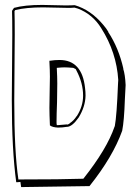

<svg xmlns="http://www.w3.org/2000/svg" viewBox="-20 -732 531 781"><path d="M421 -602H420Q463 -537 482 -452L481 -453Q489 -429 491 -386Q490 -368 488 -329Q485 -239 477 -200Q439 -94 344 25Q309 26 66 29L63 8Q59 8 53 9Q48 9 46 9Q28 -123 28 -326Q28 -369 29 -454Q30 -544 30 -590Q30 -655 29 -687Q30 -689 30 -690Q33 -695 37 -700Q80 -712 152 -712Q168 -712 198 -711Q230 -710 245 -710Q271 -710 284 -711Q349 -692 400 -631Q413 -616 421 -602ZM392 -617Q357 -674 297 -697Q290 -699 283 -701Q278 -701 268 -700Q259 -700 254 -700Q238 -700 205 -701Q171 -702 155 -702Q86 -702 42 -691Q41 -690 39 -687Q40 -654 40 -591Q40 -545 39 -455Q38 -366 38 -322Q38 -115 55 -1L56 -2Q231 -2 319 -5Q415 -126 446 -217L447 -219Q455 -262 460 -390Q461 -399 461 -407Q454 -519 392 -617ZM300 -254Q274 -217 253 -216H251Q234 -213 216 -213Q193 -214 183 -222Q181 -268 181 -293Q181 -316 182 -360Q183 -401 183 -420Q183 -444 181 -481V-485H184Q203 -488 222 -488Q314 -488 326 -374Q328 -359 328 -343Q327 -298 300 -254ZM292 -260V-259Q318 -299 318 -343Q318 -394 291 -445Q289 -449 288 -451L278 -456Q254 -458 242 -458Q232 -458 211 -456Q213 -418 213 -393Q213 -368 212 -316Q210 -264 210 -239Q210 -236 210 -231Q211 -225 211 -223H216Q222 -223 252 -226H253L254 -225Q258 -226 265 -231H264Q280 -241 292 -260Z"/></svg>

Font: Londrina Shadow
Style: Regular
Weight: 400
Designer: Marcelo Magalhaes
Foundry: Marcelo Magalhães
Version: Version 1.001 2011